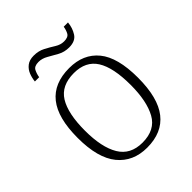

<svg xmlns="http://www.w3.org/2000/svg" viewBox="-203 -827 952 952"><g transform="rotate(-45 273.0 -350.5)"><path d="M272 10Q174 10 118 -58.5Q62 -127 62 -268Q62 -408 116 -475.5Q170 -543 277 -543Q376 -543 430.5 -476.5Q485 -410 485 -268Q485 -127 431 -58.5Q377 10 272 10ZM273 -24Q362 -24 398 -89Q434 -154 434 -268Q434 -390 396.5 -449.5Q359 -509 276 -509Q188 -509 150.5 -448.5Q113 -388 113 -268Q113 -151 151 -87.5Q189 -24 273 -24ZM350 -615Q317 -615 290.5 -629.5Q264 -644 240 -658Q216 -672 191 -672Q161 -672 152 -654Q143 -636 140 -616H110Q112 -638 120.5 -660Q129 -682 147.5 -696.5Q166 -711 196 -711Q230 -711 256.5 -697Q283 -683 306 -668.5Q329 -654 353 -654Q382 -654 391 -670Q400 -686 403 -707H433Q430 -672 412 -643.5Q394 -615 350 -615Z"/></g></svg>

Font: Noto Serif Tibetan ExtraLight
Style: Regular
Weight: 200
Designer: Monotype Design Team
Foundry: Monotype Imaging Inc.
Version: Version 2.103; ttfautohint (v1.8.4.7-5d5b)